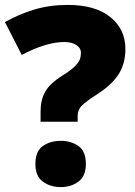

<svg xmlns="http://www.w3.org/2000/svg" viewBox="-20 -744 545 776"><path d="M293.9 -276.9V-252H144V-293.9Q144 -338.9 162.1 -372.3Q180.2 -405.8 232.9 -439Q266.6 -460.4 282.2 -475.6Q297.9 -491.2 302.5 -503.7Q307.1 -516.1 307.1 -529.8Q307.1 -549.8 288.6 -562Q270 -574.2 240.2 -574.2Q167 -574.2 67.9 -522L0 -654.8Q55.2 -686 117.7 -705.1Q180.2 -724.1 253.9 -724.1Q365.2 -724.1 426 -675Q486.8 -626 486.8 -545.9Q486.8 -487.8 460 -444.8Q433.1 -401.9 371.1 -361.8Q328.6 -335 310.5 -316.9Q293.9 -300.3 293.9 -276.9ZM123 -81.1Q123 -132.8 153.1 -153.8Q183.1 -174.8 226.1 -174.8Q267.1 -174.8 297.1 -153.8Q327.1 -132.8 327.1 -81.1Q327.1 -32.2 297.1 -10Q267.1 12.2 226.1 12.2Q183.1 12.2 153.1 -10Q123 -32.2 123 -81.1Z"/></svg>

Font: Nokora Black
Style: Regular
Weight: 900
Designer: Danh Hong
Version: Version 8.000; ttfautohint (v1.8.3)